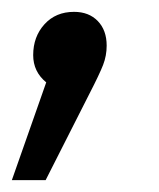

<svg xmlns="http://www.w3.org/2000/svg" viewBox="-45 -140 269 324"><path d="M135 -63Q135 -46 129 -30.5Q123 -15 106 18L32 164H-25L33 -1Q11 -19 11 -47Q11 -78 30 -99Q49 -120 80 -120Q105 -120 120 -104.5Q135 -89 135 -63Z"/></svg>

Font: Fira Sans Extra Condensed
Style: Italic
Weight: 400
Width: 3
Italic angle: -8°
Designer: Carrois Corporate & Edenspiekermann AG
Foundry: Carrois Corporate GbR & Edenspiekermann AG
Version: Version 4.203